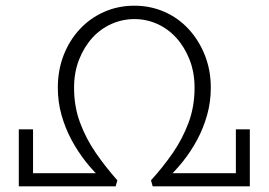

<svg xmlns="http://www.w3.org/2000/svg" viewBox="-20 -654 943 674"><path d="M68 0V-46H337L340 -23Q309 -51 281 -86.5Q253 -122 231 -163Q209 -204 196 -250Q183 -296 183 -346Q183 -408 203.5 -460.5Q224 -513 260.5 -552Q297 -591 346 -612.5Q395 -634 452 -634Q508 -634 557 -612.5Q606 -591 642 -552Q678 -513 699 -460.5Q720 -408 720 -346Q720 -296 707 -250Q694 -204 672 -163Q650 -122 621.5 -86.5Q593 -51 562 -23L566 -46H835V0H516L510 -21Q552 -67 586.5 -117Q621 -167 642 -223.5Q663 -280 663 -346Q663 -400 645.5 -444.5Q628 -489 599 -521Q570 -553 532 -570Q494 -587 452 -587Q410 -587 371.5 -570Q333 -553 304 -521Q275 -489 257.5 -444.5Q240 -400 240 -346Q240 -280 261 -223.5Q282 -167 316.5 -117Q351 -67 392 -21L386 0ZM46 0V-200H96V0ZM808 0V-200H857V0Z"/></svg>

Font: BioRhyme Light
Style: Regular
Weight: 300
Designer: Aoife Mooney
Foundry: Aoife Mooney Type
Version: Version 1.600;gftools[0.9.33]